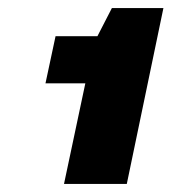

<svg xmlns="http://www.w3.org/2000/svg" viewBox="-20 -820 426 477"><path d="M295 -363H139L192 -613H93L118 -730H222L258 -800H386Z"/></svg>

Font: Hubot Sans Condensed ExtraLight Black
Style: Italic
Weight: 900
Italic angle: -12.0243°
Version: Version 2.000